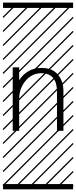

<svg xmlns="http://www.w3.org/2000/svg" viewBox="-23 -990 577 1453"><path d="M73.2 -480.5H122.1V-382.8Q148.9 -425.8 191.7 -450.9Q234.4 -476.1 290.5 -476.1Q371.6 -476.1 414.3 -426.8Q457 -377.4 457 -298.3V0H408.2V-298.3Q408.2 -366.7 377.9 -401.4Q347.7 -436 290.5 -436Q219.2 -436 170.7 -378.7Q122.1 -321.3 122.1 -240.2V0H73.2ZM0 402.8H530.3V442.9H0ZM0 -970.2H530.3V-930.2H0ZM526.9 410.6 533.7 417.5 525.4 425.8 518.6 418.9ZM526.9 304.7 533.7 311.5 419.4 425.8 412.6 418.9ZM526.9 198.7 533.7 205.6 313.5 425.8 306.6 418.9ZM526.9 92.3 533.7 99.1 207.5 425.8 200.7 418.9ZM526.9 -13.2 533.7 -6.3 101.6 425.8 94.7 418.9ZM526.9 -119.1 533.7 -112.3 3.4 418 -3.4 411.1ZM526.9 -225.6 533.7 -218.8 3.4 311.5 -3.4 304.7ZM526.9 -331.5 533.7 -324.7 3.4 205.6 -3.4 198.7ZM526.9 -438 533.7 -431.2 3.4 99.1 -3.4 92.3ZM526.9 -543.5 533.7 -536.6 3.4 -6.3 -3.4 -13.2ZM526.9 -649.4 533.7 -642.6 3.4 -112.3 -3.4 -119.1ZM526.9 -755.9 533.7 -749 3.4 -218.8 -3.4 -225.6ZM526.9 -861.8 533.7 -855 3.4 -324.7 -3.4 -331.5ZM516.6 -958 523.4 -951.2 3.4 -431.2 -3.4 -438ZM411.1 -958 418 -951.2 3.4 -536.6 -3.4 -543.5ZM305.2 -958 312 -951.2 3.4 -642.6 -3.4 -649.4ZM198.7 -958 205.6 -951.2 3.4 -749 -3.4 -755.9ZM92.3 -958 99.1 -951.2 3.4 -855 -3.4 -861.8Z"/></svg>

Font: AzarMehrMSRS3
Style: Regular
Weight: 1
Designer: Amin Abedi
Version: Version 1.00